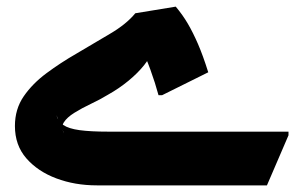

<svg xmlns="http://www.w3.org/2000/svg" viewBox="-20 -559 919 579"><path d="M25 -179Q25 -230 51.5 -268.5Q78 -307 120.5 -338.5Q163 -370 210 -397Q262 -428 311.5 -457Q361 -486 388 -519L510 -539Q531 -514 546.5 -487.5Q562 -461 577 -426.5Q592 -392 608 -341L469 -272H458Q448 -309 433.5 -349Q419 -389 404 -418L439 -407Q434 -387 415 -363Q396 -339 367.5 -315.5Q339 -292 305 -273Q282 -259 254.5 -246Q227 -233 204.5 -219Q182 -205 172.5 -190Q163 -175 173 -157L150 -212Q155 -193 171 -182Q187 -171 220 -166.5Q253 -162 307 -162H850V-151L785 0H272Q206 0 150 -21Q94 -42 59.5 -81.5Q25 -121 25 -179Z"/></svg>

Font: Kufam ExtraBold
Style: Italic
Weight: 800
Italic angle: -11°
Designer: Artur Schmal
Foundry: Original Type
Version: Version 1.301; ttfautohint (v1.8.3)